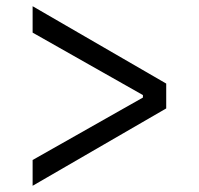

<svg xmlns="http://www.w3.org/2000/svg" viewBox="-20 -614 640 618"><path d="M85 -99 440 -300V-308L85 -509V-594L515 -345V-265L85 -16Z"/></svg>

Font: iA Writer Duo S
Style: Regular
Weight: 400
Designer: Mike Abbink, Paul van der Laan, Pieter van Rosmalen, Oliver Reichenstein
Foundry: Bold Monday and Information Architects Inc.
Version: Version 2.000